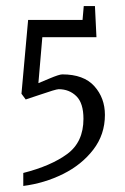

<svg xmlns="http://www.w3.org/2000/svg" viewBox="-20 -527 415 635"><path d="M57 45Q148 22 202 -17.5Q256 -57 256 -134Q256 -186 232.5 -209Q209 -232 174 -232Q165 -232 110 -213Q93 -207 65 -198L51 -217L73 -461H253L257 -507H294L299 -404H120L107 -252Q112 -254 144 -267.5Q176 -281 186 -281Q257 -281 292 -242Q327 -203 327 -147Q327 -82 288.5 -32Q250 18 188.5 48.5Q127 79 57 88Z"/></svg>

Font: Grenze Light
Style: Regular
Weight: 300
Designer: Renata Polastri
Foundry: Omnibus-Type
Version: Version 1.002; ttfautohint (v1.8)